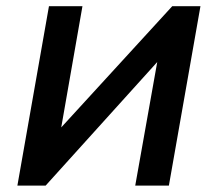

<svg xmlns="http://www.w3.org/2000/svg" viewBox="-20 -582 661 602"><path d="M509.5 0H404L473 -387.5L123 0H34.5L133.5 -562.5H238.5L172 -182.5L520 -562.5H608.5Z"/></svg>

Font: Russisch Sans SemiBold
Style: Italic
Weight: 600
Width: 4
Italic angle: -10°
Designer: Michael Sharanda (font) & Cristiano Sobral (main changes)
Foundry: Michael Sharanda
Version: Version 2.00;September 8, 2020;FontCreator 13.0.0.2681 64-bi